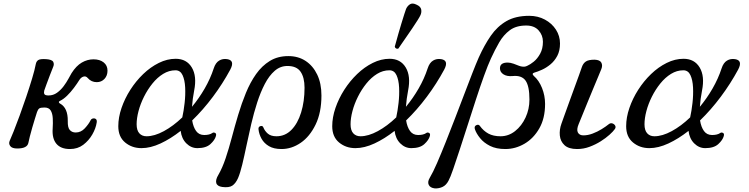

<svg xmlns="http://www.w3.org/2000/svg" viewBox="-20 -817 4167 1068"><path d="M369 12Q318 12 293.5 -17.5Q269 -47 273 -102Q275 -132 273.5 -159Q272 -186 262 -202.5Q252 -219 227 -219Q205 -219 198 -213.5Q191 -208 186 -194Q182 -181 174.5 -157.5Q167 -134 159.5 -107.5Q152 -81 146 -58Q140 -35 138 -23Q132 9 76 9Q47 9 37 -4.5Q27 -18 34 -34Q41 -49 56 -86.5Q71 -124 89.5 -174.5Q108 -225 126 -278.5Q144 -332 158.5 -380Q173 -428 179 -460Q182 -476 193 -483Q204 -490 236 -488Q269 -486 276 -473Q283 -460 275 -443Q268 -426 257.5 -398.5Q247 -371 238 -346.5Q229 -322 226 -313Q223 -301 227 -293.5Q231 -286 250 -286Q276 -286 297 -301Q318 -316 334 -337.5Q350 -359 361 -379.5Q372 -400 378 -410Q404 -451 435 -469Q466 -487 500 -487Q535 -487 556.5 -470Q578 -453 578 -424Q578 -396 561 -378Q544 -360 518 -360Q488 -360 468 -383Q458 -395 444.5 -391Q431 -387 422 -373Q409 -352 391 -328Q373 -304 353 -284.5Q333 -265 314 -256Q307 -253 307.5 -248.5Q308 -244 314 -241Q358 -217 357 -144Q356 -107 368.5 -93.5Q381 -80 401 -80Q430 -80 451.5 -103Q473 -126 484 -148Q488 -156 497 -158Q506 -160 513 -155Q520 -150 518 -136Q513 -103 493.5 -69Q474 -35 443 -11.5Q412 12 369 12Z M767 7Q714 7 676 -24.5Q638 -56 638 -115Q638 -164 656 -216.5Q674 -269 705 -317.5Q736 -366 776.5 -405Q817 -444 863.5 -467Q910 -490 957 -490Q1018 -490 1047 -441.5Q1076 -393 1060 -313Q1051 -267 1048 -223Q1087 -270 1118.5 -324.5Q1150 -379 1169 -437Q1179 -468 1199 -480Q1219 -492 1244 -488Q1288 -481 1261 -430Q1219 -352 1164.5 -279Q1110 -206 1049 -147Q1055 -110 1071 -88Q1087 -66 1116 -66Q1145 -66 1161 -77Q1167 -82 1176 -78Q1185 -74 1181 -60Q1175 -38 1150.5 -15.5Q1126 7 1078 7Q1043 7 1016.5 -19.5Q990 -46 985 -89Q929 -45 873 -19Q817 7 767 7ZM795 -59Q839 -59 891.5 -87.5Q944 -116 994 -164Q1002 -200 1007 -244.5Q1012 -289 1010 -330.5Q1008 -372 995.5 -399Q983 -426 956 -426Q920 -426 887.5 -406Q855 -386 828 -352.5Q801 -319 781 -279Q761 -239 750.5 -199Q740 -159 740 -126Q740 -92 755 -75.5Q770 -59 795 -59Z M1216 223Q1188 219 1183 201Q1178 183 1195 155Q1217 117 1235 63.5Q1253 10 1269.5 -52.5Q1286 -115 1305 -178.5Q1324 -242 1348 -300.5Q1372 -359 1404.5 -405Q1437 -451 1481 -478Q1525 -505 1584 -505Q1639 -505 1680 -478Q1721 -451 1744.5 -402Q1768 -353 1768 -286Q1768 -191 1735.5 -124Q1703 -57 1652.5 -22.5Q1602 12 1546 12Q1503 12 1476 -4Q1449 -20 1435 -45Q1421 -70 1418 -97Q1416 -112 1428.5 -115.5Q1441 -119 1445 -108Q1453 -88 1470 -73.5Q1487 -59 1518 -59Q1566 -59 1601 -94.5Q1636 -130 1655 -191.5Q1674 -253 1674 -329Q1674 -386 1652 -418Q1630 -450 1579 -450Q1539 -450 1508 -423Q1477 -396 1453 -350Q1429 -304 1410.5 -246.5Q1392 -189 1377.5 -127Q1363 -65 1351 -7Q1339 51 1327.5 98.5Q1316 146 1304 174Q1291 203 1272.5 215.5Q1254 228 1216 223Z M1957 7Q1904 7 1866 -24.5Q1828 -56 1828 -115Q1828 -164 1846 -216.5Q1864 -269 1895 -317.5Q1926 -366 1966.5 -405Q2007 -444 2053.5 -467Q2100 -490 2147 -490Q2208 -490 2237 -441.5Q2266 -393 2250 -313Q2241 -267 2238 -223Q2277 -270 2308.5 -324.5Q2340 -379 2359 -437Q2369 -468 2389 -480Q2409 -492 2434 -488Q2478 -481 2451 -430Q2409 -352 2354.5 -279Q2300 -206 2239 -147Q2245 -110 2261 -88Q2277 -66 2306 -66Q2335 -66 2351 -77Q2357 -82 2366 -78Q2375 -74 2371 -60Q2365 -38 2340.5 -15.5Q2316 7 2268 7Q2233 7 2206.5 -19.5Q2180 -46 2175 -89Q2119 -45 2063 -19Q2007 7 1957 7ZM1985 -59Q2029 -59 2081.5 -87.5Q2134 -116 2184 -164Q2192 -200 2197 -244.5Q2202 -289 2200 -330.5Q2198 -372 2185.5 -399Q2173 -426 2146 -426Q2110 -426 2077.5 -406Q2045 -386 2018 -352.5Q1991 -319 1971 -279Q1951 -239 1940.5 -199Q1930 -159 1930 -126Q1930 -92 1945 -75.5Q1960 -59 1985 -59ZM2196 -547Q2189 -544 2183 -547.5Q2177 -551 2176 -558Q2177 -561 2182.5 -581Q2188 -601 2196 -629.5Q2204 -658 2213 -687Q2222 -716 2229 -738.5Q2236 -761 2239 -768Q2247 -785 2261 -793.5Q2275 -802 2297 -791Q2320 -781 2323 -764Q2326 -747 2318 -731Q2315 -724 2302.5 -704Q2290 -684 2273 -659Q2256 -634 2239 -609.5Q2222 -585 2210 -567.5Q2198 -550 2196 -547Z M2399 231Q2373 228 2365 211.5Q2357 195 2370 173Q2389 141 2411.5 89Q2434 37 2459.5 -27Q2485 -91 2511 -158.5Q2537 -226 2561.5 -290.5Q2586 -355 2607 -409Q2628 -463 2643 -497Q2674 -566 2710 -618Q2746 -670 2797 -699.5Q2848 -729 2924 -729Q2972 -729 3011 -708Q3050 -687 3072.5 -652Q3095 -617 3095 -575Q3095 -535 3080 -506.5Q3065 -478 3042 -459Q3019 -440 2994.5 -429Q2970 -418 2952 -413Q2936 -408 2949 -395Q2978 -370 2995 -327.5Q3012 -285 3012 -239Q3012 -159 2980 -103Q2948 -47 2897.5 -17.5Q2847 12 2791 12Q2740 12 2705.5 -5.5Q2671 -23 2650.5 -48.5Q2630 -74 2622 -97Q2616 -114 2629 -120.5Q2642 -127 2649 -117Q2669 -89 2696.5 -74Q2724 -59 2764 -59Q2809 -59 2845.5 -88Q2882 -117 2903.5 -163.5Q2925 -210 2925 -263Q2925 -338 2903.5 -368.5Q2882 -399 2832 -394Q2800 -391 2780.5 -403.5Q2761 -416 2761 -437Q2761 -469 2804 -469Q2818 -469 2837 -462.5Q2856 -456 2867 -451Q2877 -447 2889.5 -446Q2902 -445 2915 -452Q2929 -458 2949 -474Q2969 -490 2984.5 -518Q3000 -546 3000 -585Q3000 -621 2976 -648Q2952 -675 2907 -675Q2851 -675 2816 -649Q2781 -623 2757 -581.5Q2733 -540 2711 -492Q2694 -455 2672.5 -395.5Q2651 -336 2628 -265.5Q2605 -195 2582 -123Q2559 -51 2538 13Q2517 77 2501 123.5Q2485 170 2475 188Q2462 213 2442 222.5Q2422 232 2399 231Z M3190 12Q3143 12 3120 -9.5Q3097 -31 3094 -63.5Q3091 -96 3103 -129Q3107 -140 3118 -171Q3129 -202 3144 -243Q3159 -284 3174 -325.5Q3189 -367 3201 -399.5Q3213 -432 3217 -445Q3224 -465 3239 -475Q3254 -485 3287 -485Q3317 -484 3325 -468.5Q3333 -453 3325 -433Q3321 -423 3308.5 -393Q3296 -363 3279.5 -323.5Q3263 -284 3246.5 -243.5Q3230 -203 3217 -171Q3204 -139 3199 -127Q3186 -96 3194.5 -80Q3203 -64 3225 -64Q3250 -64 3276.5 -74Q3303 -84 3326.5 -98.5Q3350 -113 3366 -126Q3376 -134 3386.5 -130.5Q3397 -127 3402 -118Q3407 -109 3400 -99Q3391 -86 3370.5 -67.5Q3350 -49 3321.5 -31Q3293 -13 3259.5 -0.5Q3226 12 3190 12Z M3592 7Q3539 7 3501 -24.5Q3463 -56 3463 -115Q3463 -164 3481 -216.5Q3499 -269 3530 -317.5Q3561 -366 3601.5 -405Q3642 -444 3688.5 -467Q3735 -490 3782 -490Q3843 -490 3872 -441.5Q3901 -393 3885 -313Q3876 -267 3873 -223Q3912 -270 3943.5 -324.5Q3975 -379 3994 -437Q4004 -468 4024 -480Q4044 -492 4069 -488Q4113 -481 4086 -430Q4044 -352 3989.5 -279Q3935 -206 3874 -147Q3880 -110 3896 -88Q3912 -66 3941 -66Q3970 -66 3986 -77Q3992 -82 4001 -78Q4010 -74 4006 -60Q4000 -38 3975.5 -15.5Q3951 7 3903 7Q3868 7 3841.5 -19.5Q3815 -46 3810 -89Q3754 -45 3698 -19Q3642 7 3592 7ZM3620 -59Q3664 -59 3716.5 -87.5Q3769 -116 3819 -164Q3827 -200 3832 -244.5Q3837 -289 3835 -330.5Q3833 -372 3820.5 -399Q3808 -426 3781 -426Q3745 -426 3712.5 -406Q3680 -386 3653 -352.5Q3626 -319 3606 -279Q3586 -239 3575.5 -199Q3565 -159 3565 -126Q3565 -92 3580 -75.5Q3595 -59 3620 -59Z"/></svg>

Font: Zen Old Mincho Medium
Style: Regular
Weight: 500
Designer: Yoshimichi Ohira
Foundry: Positype
Version: Version 1.500